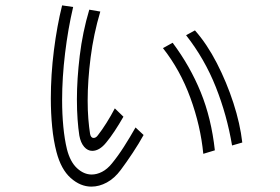

<svg xmlns="http://www.w3.org/2000/svg" viewBox="-20 -656 1040 714"><path d="M514 -154Q497 -123 473.5 -87.5Q450 -52 429 -24Q406 7 377.5 22.5Q349 38 320 38Q279 38 243 6Q207 -26 190 -91Q179 -133 174 -184Q169 -235 169 -290Q169 -378 180.5 -469Q192 -560 211 -636L252 -630Q233 -549 222 -458Q211 -367 211 -284Q211 -232 215.5 -185Q220 -138 229 -101Q241 -54 266.5 -30.5Q292 -7 321 -7Q340 -7 359.5 -17Q379 -27 396 -48Q419 -76 441 -110.5Q463 -145 484 -182ZM439 -222Q423 -194 406.5 -169Q390 -144 375 -126Q350 -95 323 -95Q306 -95 293 -110Q280 -125 275 -152Q271 -178 268.5 -212Q266 -246 266 -287Q266 -361 276.5 -448.5Q287 -536 312 -620L353 -613Q328 -529 317 -442.5Q306 -356 306 -282Q306 -245 308.5 -214Q311 -183 315 -158Q318 -143 328 -143Q337 -143 344 -153Q359 -172 376 -199Q393 -226 407 -253ZM843 -115Q824 -228 782.5 -332.5Q741 -437 672 -525L705 -543Q750 -492 786.5 -421Q823 -350 848 -273Q873 -196 881 -126ZM736 -84Q726 -188 688 -292Q650 -396 586 -477L622 -497Q687 -410 726.5 -313Q766 -216 779 -97Z"/></svg>

Font: Train One
Style: Regular
Weight: 400
Designer: Fontworks Inc.
Foundry: Fontworks Inc.
Version: Version 1.100